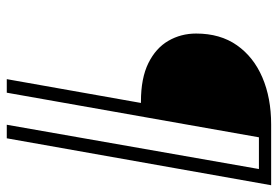

<svg xmlns="http://www.w3.org/2000/svg" viewBox="-150 -590 840 581"><g transform="rotate(90 270.5 -300.0)"><path d="M220 100 292 -306H288Q217 -306 171.5 -328.5Q126 -351 104 -389Q82 -427 82 -473Q82 -546 117.5 -596.5Q153 -647 215 -673.5Q277 -700 357 -700H541L399 100H358L492 -663H396L261 100Z"/></g></svg>

Font: DM Sans 24pt ExtraLight
Style: Italic
Weight: 250
Italic angle: -10°
Designer: Colophon Foundry, Jonny Pinhorn
Foundry: Colophon Foundry
Version: Version 4.004;gftools[0.9.30]